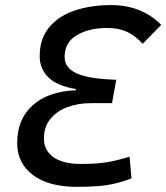

<svg xmlns="http://www.w3.org/2000/svg" viewBox="-20 -723 652 753"><path d="M415.5 -703.1Q535.2 -703.1 612.3 -625.5L539.6 -551.3Q509.8 -583.5 477.5 -598.4Q445.3 -613.3 399.9 -613.3Q329.6 -613.3 281.5 -585.2Q233.4 -557.1 233.4 -499.5Q233.4 -456.5 281 -435.1Q328.6 -413.6 436 -410.2L419.4 -318.4H335.9Q285.2 -318.4 243.4 -302.5Q201.7 -286.6 177 -255.9Q152.3 -225.1 152.3 -179.7Q152.3 -132.8 189.9 -106.4Q227.5 -80.1 295.4 -80.1Q335.4 -80.1 364.7 -82.5Q394 -85 422.6 -91.1Q451.2 -97.2 488.3 -108.4L495.6 -23.4Q462.4 -10.7 431.6 -3.4Q400.9 3.9 365.5 6.8Q330.1 9.8 281.7 9.8Q170.9 9.8 109.1 -36.6Q47.4 -83 47.4 -162.1Q47.4 -255.9 108.4 -310.3Q169.4 -364.7 277.8 -369.1L278.8 -373.5Q203.1 -386.2 169.4 -419.9Q135.7 -453.6 135.7 -502.4Q135.7 -571.3 172.6 -615.7Q209.5 -660.2 272.9 -681.6Q336.4 -703.1 415.5 -703.1Z"/></svg>

Font: Cascadia Mono
Style: Italic
Weight: 400
Italic angle: -10°
Monospace: yes
Designer: Aaron Bell
Foundry: Saja Typeworks
Version: Version 2404.023; ttfautohint (v1.8.4)